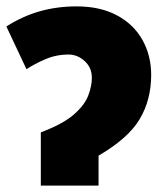

<svg xmlns="http://www.w3.org/2000/svg" viewBox="-21 -582 528 602"><path d="M219 -562Q293 -562 345.5 -534Q398 -506 425.5 -457Q453 -408 453 -347Q453 -269 417 -208.5Q381 -148 288 -94V0H107V-167Q176 -193 210 -222.5Q244 -252 255.5 -282Q267 -312 267 -338Q267 -370 244.5 -390.5Q222 -411 194 -411Q155 -411 120.5 -396Q86 -381 62 -365L-1 -499Q51 -532 105 -547Q159 -562 219 -562Z"/></svg>

Font: Noto Sans SemiCondensed Black
Style: Regular
Weight: 900
Width: 4
Designer: Monotype Design Team
Foundry: Monotype Imaging Inc.
Version: Version 2.013; ttfautohint (v1.8.4.7-5d5b)